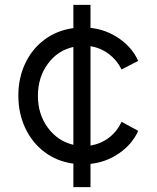

<svg xmlns="http://www.w3.org/2000/svg" viewBox="-20 -765 640 785"><path d="M280 -96Q213 -105 162 -143.5Q111 -182 83 -242Q55 -302 55 -374Q55 -446 83 -505.5Q111 -565 162 -603Q213 -641 280 -650V-745H350V-651Q415 -644 468 -607Q521 -570 545 -516L477 -481Q459 -518 426 -543.5Q393 -569 350 -576V-170Q393 -177 426 -202.5Q459 -228 477 -267L545 -230Q521 -176 468 -139Q415 -102 350 -95V0H280ZM280 -173V-573Q216 -559 175.5 -504Q135 -449 135 -373Q135 -298 175.5 -243Q216 -188 280 -173Z"/></svg>

Font: Eudoxus Sans
Style: Regular
Weight: 400
Designer: Stijn de Vries
Foundry: tokotype
Version: Version 2.005